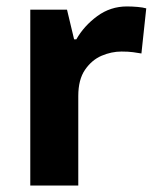

<svg xmlns="http://www.w3.org/2000/svg" viewBox="-20 -576 487 596"><path d="M374 -556Q390 -556 407 -554.5Q424 -553 434 -550L419 -410Q408 -412 393 -414Q378 -416 357 -416Q326 -416 295.5 -403Q265 -390 244 -359.5Q223 -329 223 -278V0H74V-546H188L210 -454H217Q241 -496 282 -526Q323 -556 374 -556Z"/></svg>

Font: Noto Sans Syriac Eastern
Style: Bold
Weight: 700
Designer: Patrick Giasson and the Monotype Design Team
Foundry: Monotype Imaging Inc.
Version: Version 3.001